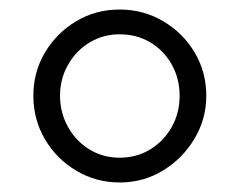

<svg xmlns="http://www.w3.org/2000/svg" viewBox="-20 -650 503 403"><path d="M50 -449Q50 -499 74.5 -540Q99 -581 140 -605.5Q181 -630 231 -630Q281 -630 322.5 -605.5Q364 -581 388.5 -540Q413 -499 413 -449Q413 -400 388 -358.5Q363 -317 322 -292Q281 -267 231 -267Q182 -267 140.5 -291.5Q99 -316 74.5 -357.5Q50 -399 50 -449ZM106 -449Q106 -414 122.5 -384Q139 -354 167.5 -336.5Q196 -319 231 -319Q267 -319 295.5 -336.5Q324 -354 340.5 -383.5Q357 -413 357 -449Q357 -485 340.5 -514.5Q324 -544 295.5 -561Q267 -578 231 -578Q196 -578 167.5 -560.5Q139 -543 122.5 -513.5Q106 -484 106 -449Z"/></svg>

Font: Tiro Tamil
Style: Regular
Weight: 400
Designer: Tamil: Fernando Mello & Fiona Ross. Latin: John Hudson.
Foundry: Tiro Typeworks Ltd.
Version: Version 1.52